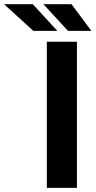

<svg xmlns="http://www.w3.org/2000/svg" viewBox="-155 -914 467 934"><path d="M0 0ZM219.2 0H72.8V-710.9H219.2ZM124 -763.7H7.3L-135.3 -893.6H4.4ZM289.6 -763.7H175.8L56.2 -893.6H192.9Z"/></svg>

Font: Roboto
Style: Bold
Weight: 700
Designer: Google
Version: Version 2.134; 2016; ttfautohint (v1.6)